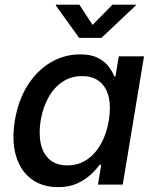

<svg xmlns="http://www.w3.org/2000/svg" viewBox="-20 -771 645 802"><path d="M222.7 10.7Q156.2 10.7 110.8 -23.4Q65.4 -57.6 46.9 -119.9Q28.3 -182.1 42 -267.6Q56.6 -353.5 95.9 -415.3Q135.3 -477.1 192.1 -510.5Q249 -543.9 314.9 -543.9Q359.9 -543.9 388.4 -529.5Q417 -515.1 433.1 -493.9Q449.2 -472.7 457.5 -451.7H462.4L476.1 -535.6H581.5L492.7 0H389.2L402.8 -83H396Q380.4 -61 356.7 -39.6Q333 -18.1 300 -3.7Q267.1 10.7 222.7 10.7ZM261.2 -80.1Q306.6 -80.1 342.3 -103.8Q377.9 -127.4 401.6 -169.7Q425.3 -211.9 434.6 -268.1Q443.8 -324.2 434.1 -365.7Q424.3 -407.2 396.2 -430.2Q368.2 -453.1 322.8 -453.1Q277.3 -453.1 241.7 -429.7Q206.1 -406.2 182.6 -364.5Q159.2 -322.8 149.9 -268.1Q141.1 -212.4 150.6 -169.9Q160.2 -127.4 188.2 -103.8Q216.3 -80.1 261.2 -80.1ZM311.5 -751.5 366.7 -667 449.7 -751.5H548.3L547.4 -748.5L403.8 -612.8H310.5L212.9 -748.5L213.9 -751.5Z"/></svg>

Font: Inter 20pt Medium
Style: Italic
Weight: 500
Italic angle: -9.3988°
Version: Version 4.001;git-66647c0bb